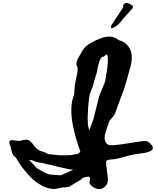

<svg xmlns="http://www.w3.org/2000/svg" viewBox="-20 -1254 1065 1312"><path d="M738 -1061 736 -1060 737 -1061ZM819 -1123Q814 -1116 806 -1105.5Q798 -1095 776.5 -1077.5Q755 -1060 737 -1061Q739 -1064 739 -1078L822 -1205Q821 -1210 821.5 -1216Q822 -1222 834 -1231Q846 -1240 880 -1220Q882 -1219 885.5 -1216Q889 -1213 888 -1204Q887 -1195 875 -1186ZM1008 -272Q1060 -221 949 -206Q894 -201 832 -183Q771 -165 737 -164H735Q708 -162 705.5 -150Q703 -138 713 -71Q713 -64 715 -59Q718 -27 716 -11Q713 4 701 17Q664 56 613 22Q586 4 593 -17Q600 -38 590 -45Q581 -50 544 -38L540 -33Q534 -25 507 -11Q495 -5 490 -1L454 21L447 23L420 27Q401 27 395 29Q384 33 355 37Q348 38 342 37Q304 35 265.5 14Q227 -7 200 -32.5Q173 -58 146.5 -91.5Q120 -125 108.5 -143.5Q97 -162 88 -178Q72 -188 65.5 -203.5Q59 -219 55 -239.5Q51 -260 45 -272Q40 -281 46 -289Q53 -298 63 -296L115 -291Q154 -304 172.5 -297Q191 -290 213 -258Q222 -245 233.5 -236.5Q245 -228 256.5 -223Q268 -218 285 -213L289 -212Q294 -210 304 -204L309 -201Q315 -201 347 -197Q381 -193 386 -193Q394 -193 420 -193Q458 -193 462 -194L476 -196Q476 -196 518 -204L516 -205Q525 -210 529 -219Q515 -257 502.5 -298Q490 -339 478 -397.5Q466 -456 467.5 -512Q469 -568 487 -607L489 -647Q489 -655 492 -674Q495 -688 495 -691Q496 -699 504 -736L507 -751Q510 -763 511 -788Q511 -790 509 -795Q500 -812 503 -828Q506 -844 517 -862Q523 -871 531 -886Q539 -901 543.5 -908Q548 -915 556 -925Q564 -935 574 -943Q584 -951 598 -959Q676 -1004 727 -1004Q762 -1004 791 -980Q836 -969 860 -933Q895 -882 871 -797Q828 -637 814 -610Q809 -599 788 -539Q772 -492 766 -479L767 -477L765 -476Q761 -467 757 -463Q751 -457 728 -428Q707 -376 695 -326L696 -327Q690 -271 731 -261L733 -263Q745 -257 864 -276Q952 -291 970.5 -291Q989 -291 1008 -272ZM396 -56 480 -94 440 -100 361 -118Q328 -129 311 -130Q304 -130 292 -134.5Q280 -139 264 -141Q229 -145 210 -155Q205 -157 197.5 -159Q190 -161 184 -161L178 -162Q216 -124 222 -115Q223 -113 225.5 -110.5Q228 -108 230 -106.5Q232 -105 236 -102.5Q240 -100 243 -98Q246 -96 252 -93Q258 -90 262 -87Q300 -65 325 -61ZM658 -597 699 -699Q706 -752 709 -761Q710 -763 712 -780Q714 -800 715 -808Q718 -819 717 -848Q716 -877 709 -883Q709 -883 707.5 -882Q706 -881 702.5 -878.5Q699 -876 695 -872L688 -866L681 -867Q656 -852 641 -757Q617 -681 616 -671Q616 -666 610 -653Q600 -631 594 -611Q584 -577 579 -451L581 -398L590 -363Q592 -371 597 -382L618 -438Z"/></svg>

Font: Beth Ellen
Style: Regular
Weight: 400
Designer: Alyson Diaz
Version: Version 2.000